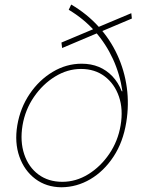

<svg xmlns="http://www.w3.org/2000/svg" viewBox="-20 -792 619 824"><path d="M545.9 -712.4 246.6 -585.9 243.7 -609.4 543.5 -735.4ZM243.7 11.7Q178.7 11.2 131.6 -24.2Q84.5 -59.6 63.2 -119.9Q42 -180.2 54.2 -253.9Q66.9 -329.1 107.4 -388.9Q147.9 -448.7 206.3 -483.6Q264.6 -518.6 330.6 -518.6Q371.1 -518.6 404.1 -504.9Q437 -491.2 462.2 -464.8Q487.3 -438.5 502.4 -400.4H505.4Q494.6 -473.6 464.8 -538.6Q435.1 -603.5 387.5 -657.5Q339.8 -711.4 274.9 -750L285.6 -772.5Q353 -732.9 403.1 -677.7Q453.1 -622.6 483.6 -556.2Q514.2 -489.7 524.2 -416.5Q534.2 -343.3 522 -267.6Q508.3 -182.1 467 -119.6Q425.8 -57.1 367.7 -22.9Q309.6 11.2 243.7 11.7ZM247.6 -11.7Q306.2 -11.7 358.9 -44.2Q411.6 -76.7 449 -131.6Q486.3 -186.5 497.6 -253.9Q509.3 -322.8 490.5 -377.4Q471.7 -432.1 429.4 -464.1Q387.2 -496.1 327.6 -496.1Q269.5 -496.1 216.3 -463.4Q163.1 -430.7 125.5 -375.7Q87.9 -320.8 76.7 -253.9Q65.4 -185.1 84 -129.9Q102.5 -74.7 145 -43.2Q187.5 -11.7 247.6 -11.7Z"/></svg>

Font: Inter 18pt Thin
Style: Italic
Weight: 250
Italic angle: -9.3988°
Version: Version 4.001;git-66647c0bb